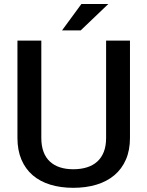

<svg xmlns="http://www.w3.org/2000/svg" viewBox="-20 -910 721 941"><path d="M375.5 -761H284L379 -890.5H511ZM339 10.5Q277 10.5 226.5 -5Q176 -20.5 140.2 -51.2Q104.5 -82 85 -127.8Q65.5 -173.5 65.5 -234V-711H182.5V-234Q182.5 -194.5 193.5 -165.5Q204.5 -136.5 225 -117.8Q245.5 -99 274.2 -89.8Q303 -80.5 339 -80.5Q376 -80.5 405.8 -89.8Q435.5 -99 456.5 -118Q477.5 -137 488.8 -165.8Q500 -194.5 500 -234V-711H617V-234Q617 -173.5 597 -127.8Q577 -82 540.5 -51.2Q504 -20.5 452.8 -5Q401.5 10.5 339 10.5Z"/></svg>

Font: Roberto Sans Medium
Style: Regular
Weight: 500
Designer: Google (font) & Cristiano Sobral (main changes)
Version: Version 1.000;October 12, 2021;FontCreator 14.0.0.2814 64-bi